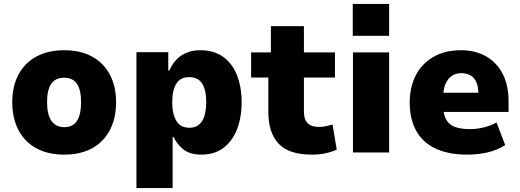

<svg xmlns="http://www.w3.org/2000/svg" viewBox="-20 -771 2631 971"><path d="M305 11Q223 11 164 -21Q105 -53 73.5 -113Q42 -173 42 -254Q42 -335 73.5 -394Q105 -453 164 -485Q223 -517 304 -517Q387 -517 445.5 -485Q504 -453 535.5 -394Q567 -335 567 -254Q567 -173 535.5 -113Q504 -53 445.5 -21Q387 11 305 11ZM305 -128Q349 -128 369.5 -160Q390 -192 390 -254Q390 -317 369 -347.5Q348 -378 304 -378Q261 -378 239.5 -347.5Q218 -317 218 -254Q218 -192 240 -160Q262 -128 305 -128Z M670 180V-507H831V-414H836Q860 -467 899.5 -492Q939 -517 995 -517Q1062 -517 1108.5 -483.5Q1155 -450 1178.5 -390.5Q1202 -331 1202 -253Q1202 -179 1179.5 -119.5Q1157 -60 1112 -24.5Q1067 11 997 11Q943 11 910 -13.5Q877 -38 858 -78H853V180ZM938 -125Q982 -125 1002.5 -159.5Q1023 -194 1023 -254Q1023 -315 1002.5 -348Q982 -381 937 -381Q892 -381 871.5 -347.5Q851 -314 851 -254Q851 -194 872 -159.5Q893 -125 938 -125Z M1557 11Q1441 11 1389 -44.5Q1337 -100 1337 -205V-379H1250V-506H1350V-639H1517V-506H1674V-379H1517V-207Q1517 -166 1536.5 -147.5Q1556 -129 1594 -129Q1611 -129 1629.5 -133Q1648 -137 1662 -141L1683 -14Q1653 -1 1622.5 5Q1592 11 1557 11Z M1764 -590V-751H1948V-590ZM1765 0V-506H1948V0Z M2346 11Q2246 11 2181 -20.5Q2116 -52 2084 -111Q2052 -170 2052 -253Q2052 -329 2082 -388.5Q2112 -448 2170.5 -482.5Q2229 -517 2312 -517Q2381 -517 2435.5 -487.5Q2490 -458 2521 -400Q2552 -342 2552 -256V-205H2199V-302H2410L2400 -287Q2400 -349 2377 -375Q2354 -401 2313 -401Q2285 -401 2264.5 -387Q2244 -373 2232.5 -345.5Q2221 -318 2221 -276V-240Q2221 -197 2234.5 -170Q2248 -143 2277.5 -130.5Q2307 -118 2357 -118Q2391 -118 2428 -127Q2465 -136 2491 -152L2535 -37Q2491 -10 2442.5 0.5Q2394 11 2346 11Z"/></svg>

Font: Nunito Sans 7pt SemiCondensed Black
Style: Regular
Weight: 900
Width: 4
Designer: Vernon Adams
Foundry: Vernon Adams
Version: Version 3.101;gftools[0.9.27]